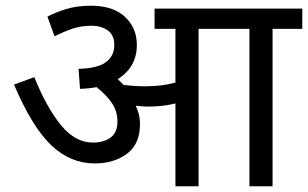

<svg xmlns="http://www.w3.org/2000/svg" viewBox="-20 -652 1078 672"><path d="M470 -218Q470 -148 424.5 -114Q379 -80 312 -80Q226 -80 159 -144Q92 -208 29 -356L100 -382Q143 -276 193 -214.5Q243 -153 305 -153Q343 -153 367 -170.5Q391 -188 391 -227Q391 -264 370.5 -293Q350 -322 318 -347Q291 -342 260 -341L255 -411Q323 -413 351.5 -435Q380 -457 380 -494Q380 -530 356.5 -546Q333 -562 302 -562Q265 -562 235 -552Q205 -542 171 -525L146 -594Q172 -608 210.5 -620Q249 -632 298 -632Q376 -632 417.5 -593Q459 -554 459 -495Q459 -417 392 -375Q403 -365 412 -355Q450 -350 486 -350Q518 -350 543 -353Q568 -356 594 -363V-551H521V-622H1038V-551H934V0H853V-551H675V0H594V-290Q570 -284 547 -281.5Q524 -279 498 -279Q481 -279 455 -282Q470 -252 470 -218Z"/></svg>

Font: RS Noto Sans
Style: Regular
Weight: 400
Designer: Monotype Design Team
Foundry: Monotype Imaging Inc.
Version: Version 3.10